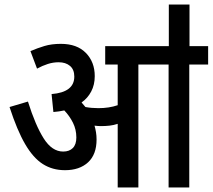

<svg xmlns="http://www.w3.org/2000/svg" viewBox="-20 -825 936 845"><path d="M405 -211Q405 -145 367.5 -110.5Q330 -76 266 -76Q211 -76 168.5 -103Q126 -130 90.5 -191Q55 -252 22 -354L103 -378Q136 -273 172.5 -215.5Q209 -158 258 -158Q285 -158 300.5 -173.5Q316 -189 316 -220Q316 -255 301 -285Q286 -315 263 -339Q240 -334 215 -332L207 -411Q307 -419 307 -488Q307 -519 288 -535Q269 -551 238 -551Q214 -551 190.5 -543.5Q167 -536 143 -523L114 -600Q144 -613 175.5 -622.5Q207 -632 248 -632Q319 -632 358 -592Q397 -552 397 -490Q397 -452 381.5 -422.5Q366 -393 339 -374Q348 -364 356 -354Q383 -349 413 -349Q460 -349 498 -362V-541H443V-622H896V-541H813V0H722V-541H589V0H498V-280Q480 -274 462 -272Q444 -270 424 -270Q412 -270 396 -272Q400 -258 402.5 -243Q405 -228 405 -211ZM723 -615V-805H814V-615Z"/></svg>

Font: Noto Sans Devanagari UI Condensed Medium
Style: Regular
Weight: 500
Width: 3
Designer: Jelle Bosma - Monotype Design Team
Foundry: Monotype Imaging Inc.
Version: Version 2.003